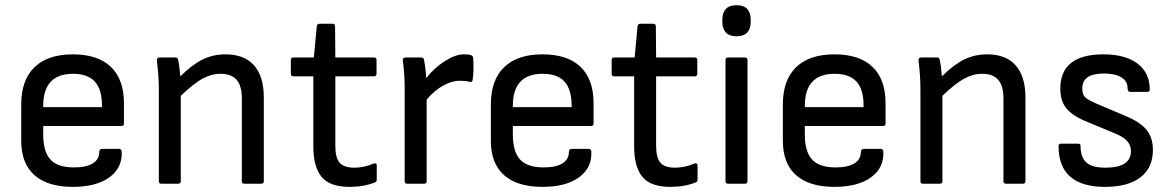

<svg xmlns="http://www.w3.org/2000/svg" viewBox="-20 -710 4521 742"><path d="M261.2 12.2Q164.6 12.2 113.3 -33Q62 -78.1 62 -166V-306.2Q62 -400.4 113.3 -450.2Q164.6 -500 261.2 -500Q357.9 -500 408.4 -451.7Q459 -403.3 459 -311V-232.9Q459 -223.1 449.2 -223.1H147V-190.9Q147 -123.5 175 -93.3Q203.1 -63 266.1 -63Q313.5 -63 338.6 -78.6Q363.8 -94.2 363.8 -124Q363.8 -128.9 367.2 -131.8Q370.6 -134.8 375 -134.8H439.9Q448.2 -134.8 450.2 -126Q454.1 -62 403.1 -24.9Q352.1 12.2 261.2 12.2ZM147 -295.9H374V-301.8Q374 -364.7 346.4 -394.8Q318.8 -424.8 262.2 -424.8Q147 -424.8 147 -300.8Z M603.5 0Q593.8 0 593.8 -9.8V-366.2Q593.8 -415 586.4 -475.1Q585 -487.8 596.7 -487.8H657.7Q662.6 -487.8 664.8 -485.8Q667 -483.9 668.5 -478Q673.3 -458 676.8 -415Q722.7 -460.4 763.2 -480.2Q803.7 -500 851.6 -500Q923.8 -500 961.7 -457.5Q999.5 -415 999.5 -333V-9.8Q999.5 0 989.7 0H924.3Q914.6 0 914.6 -9.8V-329.1Q914.6 -378.4 894.3 -401.6Q874 -424.8 832.5 -424.8Q796.9 -424.8 762.2 -405.8Q727.5 -386.7 678.7 -339.8V-9.8Q678.7 0 668.5 0Z M1330.1 12.2Q1255.4 12.2 1223.1 -26.1Q1190.9 -64.5 1190.9 -145V-415H1113.8Q1104 -415 1104 -424.8V-478Q1104 -487.8 1113.8 -487.8H1192.9L1204.1 -607.9Q1205.6 -618.2 1214.8 -618.2H1265.1Q1274.9 -618.2 1274.9 -607.9L1275.9 -487.8H1424.8Q1435.1 -487.8 1435.1 -478V-424.8Q1435.1 -415 1424.8 -415H1275.9V-147Q1275.9 -100.1 1292.5 -81.1Q1309.1 -62 1349.1 -62Q1387.2 -62 1423.8 -78.1Q1428.7 -80.1 1432.4 -78.1Q1436 -76.2 1436 -70.8V-16.1Q1436 -7.3 1428.2 -4.9Q1386.2 12.2 1330.1 12.2Z M1553.7 0Q1543.9 0 1543.9 -9.8V-369.1Q1543.9 -422.9 1536.6 -477.1Q1536.1 -481.9 1539.1 -484.9Q1542 -487.8 1546.9 -487.8H1607.9Q1617.2 -487.8 1618.7 -479Q1625.5 -442.4 1627 -408.2Q1658.7 -448.2 1699.5 -474.1Q1740.2 -500 1772.9 -500Q1791 -500 1799.8 -497.1Q1807.1 -494.6 1808.6 -486.8Q1812 -438.5 1806.6 -401.9Q1805.2 -390.6 1793.9 -394Q1778.8 -397.9 1757.8 -397.9Q1725.1 -397.9 1691.2 -378.4Q1657.2 -358.9 1628.9 -325.2V-9.8Q1628.9 0 1618.7 0Z M2076.2 12.2Q1979.5 12.2 1928.2 -33Q1877 -78.1 1877 -166V-306.2Q1877 -400.4 1928.2 -450.2Q1979.5 -500 2076.2 -500Q2172.9 -500 2223.4 -451.7Q2273.9 -403.3 2273.9 -311V-232.9Q2273.9 -223.1 2264.2 -223.1H1961.9V-190.9Q1961.9 -123.5 1990 -93.3Q2018.1 -63 2081.1 -63Q2128.4 -63 2153.6 -78.6Q2178.7 -94.2 2178.7 -124Q2178.7 -128.9 2182.1 -131.8Q2185.5 -134.8 2189.9 -134.8H2254.9Q2263.2 -134.8 2265.1 -126Q2269 -62 2218 -24.9Q2167 12.2 2076.2 12.2ZM1961.9 -295.9H2189V-301.8Q2189 -364.7 2161.4 -394.8Q2133.8 -424.8 2077.1 -424.8Q1961.9 -424.8 1961.9 -300.8Z M2569.8 12.2Q2495.1 12.2 2462.9 -26.1Q2430.7 -64.5 2430.7 -145V-415H2353.5Q2343.8 -415 2343.8 -424.8V-478Q2343.8 -487.8 2353.5 -487.8H2432.6L2443.8 -607.9Q2445.3 -618.2 2454.6 -618.2H2504.9Q2514.6 -618.2 2514.6 -607.9L2515.6 -487.8H2664.6Q2674.8 -487.8 2674.8 -478V-424.8Q2674.8 -415 2664.6 -415H2515.6V-147Q2515.6 -100.1 2532.2 -81.1Q2548.8 -62 2588.9 -62Q2627 -62 2663.6 -78.1Q2668.5 -80.1 2672.1 -78.1Q2675.8 -76.2 2675.8 -70.8V-16.1Q2675.8 -7.3 2668 -4.9Q2626 12.2 2569.8 12.2Z M2826.7 -569.8Q2798.3 -569.8 2784.9 -584.7Q2771.5 -599.6 2771.5 -625V-634.8Q2771.5 -660.2 2784.9 -675Q2798.3 -689.9 2826.7 -689.9Q2854.5 -689.9 2867.9 -675Q2881.3 -660.2 2881.3 -634.8V-625Q2881.3 -599.6 2867.9 -584.7Q2854.5 -569.8 2826.7 -569.8ZM2793.5 0Q2783.7 0 2783.7 -9.8V-478Q2783.7 -487.8 2793.5 -487.8H2858.4Q2868.7 -487.8 2868.7 -478V-9.8Q2868.7 0 2858.4 0Z M3204.6 12.2Q3107.9 12.2 3056.6 -33Q3005.4 -78.1 3005.4 -166V-306.2Q3005.4 -400.4 3056.6 -450.2Q3107.9 -500 3204.6 -500Q3301.3 -500 3351.8 -451.7Q3402.3 -403.3 3402.3 -311V-232.9Q3402.3 -223.1 3392.6 -223.1H3090.3V-190.9Q3090.3 -123.5 3118.4 -93.3Q3146.5 -63 3209.5 -63Q3256.8 -63 3282 -78.6Q3307.1 -94.2 3307.1 -124Q3307.1 -128.9 3310.5 -131.8Q3314 -134.8 3318.4 -134.8H3383.3Q3391.6 -134.8 3393.6 -126Q3397.5 -62 3346.4 -24.9Q3295.4 12.2 3204.6 12.2ZM3090.3 -295.9H3317.4V-301.8Q3317.4 -364.7 3289.8 -394.8Q3262.2 -424.8 3205.6 -424.8Q3090.3 -424.8 3090.3 -300.8Z M3546.9 0Q3537.1 0 3537.1 -9.8V-366.2Q3537.1 -415 3529.8 -475.1Q3528.3 -487.8 3540 -487.8H3601.1Q3606 -487.8 3608.2 -485.8Q3610.4 -483.9 3611.8 -478Q3616.7 -458 3620.1 -415Q3666 -460.4 3706.5 -480.2Q3747.1 -500 3794.9 -500Q3867.2 -500 3905 -457.5Q3942.9 -415 3942.9 -333V-9.8Q3942.9 0 3933.1 0H3867.7Q3857.9 0 3857.9 -9.8V-329.1Q3857.9 -378.4 3837.6 -401.6Q3817.4 -424.8 3775.9 -424.8Q3740.2 -424.8 3705.6 -405.8Q3670.9 -386.7 3622.1 -339.8V-9.8Q3622.1 0 3611.8 0Z M4250.5 12.2Q4070.8 12.2 4070.8 -146Q4070.8 -154.8 4080.6 -154.8H4146.5Q4155.8 -154.8 4155.8 -147Q4155.8 -102.1 4178.2 -82Q4200.7 -62 4251.5 -62Q4350.6 -62 4350.6 -126Q4350.6 -147.9 4336.7 -164.1Q4322.8 -180.2 4292.5 -192.9L4178.7 -240.2Q4124 -262.7 4100.8 -291.7Q4077.6 -320.8 4077.6 -367.2Q4077.6 -500 4244.6 -500Q4329.1 -500 4376.2 -464.1Q4423.3 -428.2 4423.3 -363.8Q4423.3 -355 4413.6 -355H4347.7Q4337.4 -355 4337.4 -371.1Q4337.4 -396.5 4313.5 -411.1Q4289.6 -425.8 4247.6 -425.8Q4204.1 -425.8 4183.3 -411.6Q4162.6 -397.5 4162.6 -367.2Q4162.6 -345.2 4173.6 -334.2Q4184.6 -323.2 4220.7 -308.1L4334.5 -259.8Q4387.7 -237.3 4411.6 -207.3Q4435.5 -177.2 4435.5 -130.9Q4435.5 -62 4387.7 -24.9Q4339.8 12.2 4250.5 12.2Z"/></svg>

Font: Sofia Sans
Style: Regular
Weight: 400
Designer: Botio Nikoltchev, Ani Petrova
Foundry: lettersoup
Version: Version 4.100